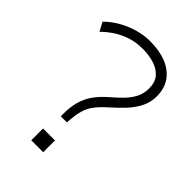

<svg xmlns="http://www.w3.org/2000/svg" viewBox="-213 -801 888 888"><g transform="rotate(45 231.5 -356.5)"><path d="M182 -175V-192Q182 -235 191.5 -270.5Q201 -306 222.5 -336.5Q244 -367 280 -398Q306 -420 329 -443.5Q352 -467 366 -494Q380 -521 380 -555Q380 -596 359 -619.5Q338 -643 303.5 -653.5Q269 -664 229 -664Q174 -664 125 -642.5Q76 -621 32 -578L9 -621Q37 -649 73 -669.5Q109 -690 149 -701.5Q189 -713 228 -713Q290 -713 335 -695Q380 -677 405.5 -641.5Q431 -606 431 -555Q431 -514 413 -479.5Q395 -445 367.5 -416.5Q340 -388 312 -363Q279 -334 260.5 -309.5Q242 -285 234 -257.5Q226 -230 223 -191L222 -175ZM164 0V-77H242V0Z"/></g></svg>

Font: Nunito Sans 7pt ExtraLight
Style: Regular
Weight: 250
Designer: Vernon Adams
Foundry: Vernon Adams
Version: Version 3.101;gftools[0.9.27]